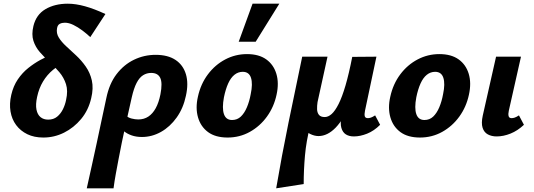

<svg xmlns="http://www.w3.org/2000/svg" viewBox="-20 -731 2895 1040"><path d="M215 14Q165 14 128 -4Q91 -22 67.5 -53.5Q44 -85 37 -127Q30 -169 41 -217Q52 -265 76.5 -301Q101 -337 133 -362.5Q165 -388 198 -406Q231 -424 258.5 -434.5Q286 -445 302 -451L337 -396Q299 -379 267 -352.5Q235 -326 213 -289.5Q191 -253 181 -206Q172 -165 177.5 -137.5Q183 -110 199.5 -96.5Q216 -83 241 -83Q270 -83 289.5 -99Q309 -115 321 -139.5Q333 -164 338 -190Q349 -239 337.5 -275Q326 -311 301.5 -340Q277 -369 248.5 -395Q220 -421 196 -448.5Q172 -476 161 -510Q150 -544 161 -590Q176 -652 226.5 -681.5Q277 -711 347 -711Q390 -711 440.5 -697Q491 -683 551 -655L469 -530Q450 -548 426 -566Q402 -584 377.5 -596Q353 -608 331 -608Q316 -608 304 -602Q292 -596 289 -578Q284 -551 298.5 -527.5Q313 -504 338.5 -480.5Q364 -457 392.5 -430.5Q421 -404 444.5 -370.5Q468 -337 477.5 -295Q487 -253 474 -199Q459 -134 419.5 -86.5Q380 -39 327 -12.5Q274 14 215 14Z M450 289Q464 225 477.5 165Q491 105 503.5 46Q516 -13 529 -74Q542 -135 556 -200Q572 -278 611.5 -329.5Q651 -381 706 -407.5Q761 -434 823 -434Q889 -434 930.5 -406.5Q972 -379 987 -329Q1002 -279 987 -212Q973 -145 937 -94.5Q901 -44 852 -16.5Q803 11 749 11Q718 11 693.5 2.5Q669 -6 652 -20Q635 -34 630 -50L662 -106Q673 -94 692.5 -89Q712 -84 729 -84Q760 -84 783.5 -99.5Q807 -115 823.5 -145Q840 -175 849 -220Q861 -282 848 -309Q835 -336 799 -336Q775 -336 755 -323.5Q735 -311 720 -282Q705 -253 694 -205Q677 -129 663.5 -69Q650 -9 640 40.5Q630 90 622 132Q614 174 607 212.5Q600 251 595 289Z M1213 14Q1147 14 1107 -15.5Q1067 -45 1052.5 -95.5Q1038 -146 1052 -207Q1067 -276 1106 -328Q1145 -380 1200 -409Q1255 -438 1318 -438Q1382 -438 1422 -409.5Q1462 -381 1477 -331Q1492 -281 1478 -218Q1464 -152 1426 -99.5Q1388 -47 1333 -16.5Q1278 14 1213 14ZM1237 -81Q1265 -81 1284.5 -99.5Q1304 -118 1317.5 -150Q1331 -182 1338 -221Q1350 -277 1339.5 -309.5Q1329 -342 1295 -342Q1270 -342 1250 -326Q1230 -310 1216 -279Q1202 -248 1193 -204Q1182 -145 1193 -113Q1204 -81 1237 -81ZM1273 -505 1348 -711H1493L1365 -505Z M1476 289Q1506 113 1542.5 -65.5Q1579 -244 1617 -424H1754L1700 -178Q1697 -158 1697.5 -139.5Q1698 -121 1707.5 -109Q1717 -97 1739 -97Q1758 -97 1776.5 -113.5Q1795 -130 1814 -167.5Q1833 -205 1851.5 -268Q1870 -331 1888 -423H1950Q1920 -276 1881.5 -181Q1843 -86 1798.5 -40Q1754 6 1705 6Q1694 6 1682.5 3Q1671 0 1660 -5.5Q1649 -11 1640 -18.5Q1631 -26 1626 -36L1659 -44Q1639 33 1632 111Q1625 189 1625 266ZM1897 8Q1871 8 1853.5 -3Q1836 -14 1829 -38.5Q1822 -63 1830 -103L1897 -423L2019 -424L1957 -131Q1953 -111 1956 -101Q1959 -91 1973 -91Q1980 -91 1989 -94Q1998 -97 2012 -106L2039 -55Q2006 -22 1968.5 -7Q1931 8 1897 8Z M2255 14Q2189 14 2149 -15.5Q2109 -45 2094.5 -95.5Q2080 -146 2094 -207Q2109 -276 2148 -328Q2187 -380 2242 -409Q2297 -438 2360 -438Q2424 -438 2464 -409.5Q2504 -381 2519 -331Q2534 -281 2520 -218Q2506 -152 2468 -99.5Q2430 -47 2375 -16.5Q2320 14 2255 14ZM2279 -81Q2307 -81 2326.5 -99.5Q2346 -118 2359.5 -150Q2373 -182 2380 -221Q2392 -277 2381.5 -309.5Q2371 -342 2337 -342Q2312 -342 2292 -326Q2272 -310 2258 -279Q2244 -248 2235 -204Q2224 -145 2235 -113Q2246 -81 2279 -81Z M2670 8Q2643 8 2622.5 -3Q2602 -14 2594 -39Q2586 -64 2595 -105L2667 -424H2802L2736 -131Q2732 -113 2735 -102Q2738 -91 2751 -91Q2759 -91 2768 -94Q2777 -97 2791 -106L2818 -55Q2784 -23 2745.5 -7.5Q2707 8 2670 8Z"/></svg>

Font: Ysabeau Office ExtraBold
Style: Italic
Weight: 800
Italic angle: -12°
Designer: Christian Thalmann (Catharsis Fonts)
Version: Version 2.001;gftools[0.9.30]; featfreeze: tnum,lnum,ss02